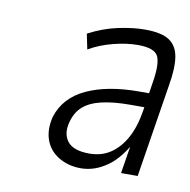

<svg xmlns="http://www.w3.org/2000/svg" viewBox="-49 -761 417 421"><g transform="rotate(10 159.5 -551.0)"><path d="M156 -389Q128 -389 106.5 -402Q85 -415 77 -437.5Q69 -460 76 -489Q90 -534 136.5 -555.5Q183 -577 253 -577H276L272 -545H239Q202 -545 176 -539Q150 -533 135 -520Q120 -507 114 -484Q107 -458 120 -441Q133 -424 169 -424Q196 -424 216 -437.5Q236 -451 249.5 -475.5Q263 -500 269 -537L279 -602Q286 -644 278 -660.5Q270 -677 233 -677Q208 -677 178.5 -669.5Q149 -662 125 -648L118 -682Q150 -699 183 -706Q216 -713 242 -713Q279 -713 296.5 -701.5Q314 -690 318 -665.5Q322 -641 315 -601L282 -394H245L258 -475H266Q244 -430 215.5 -409.5Q187 -389 156 -389Z"/></g></svg>

Font: Nunito Sans 7pt Condensed ExtraLight
Style: Italic
Weight: 250
Width: 3
Italic angle: -9°
Designer: Vernon Adams
Foundry: Vernon Adams
Version: Version 3.101;gftools[0.9.27]